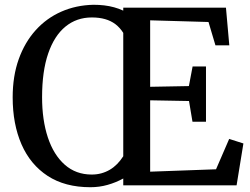

<svg xmlns="http://www.w3.org/2000/svg" viewBox="-20 -775 1046 803"><path d="M495.5 -28.5Q464.5 -11.5 430 -1.8Q395.5 8 358 8Q252 8 179.5 -39.2Q107 -86.5 70 -171.2Q33 -256 33 -368Q33 -456.5 58.2 -527.2Q83.5 -598 129 -648.5Q174.5 -699 236.2 -726.2Q298 -753.5 371 -755Q394.5 -755 415.8 -752.5Q437 -750 457.2 -744.5Q477.5 -739 495.5 -730.5V-743H925L939 -585.5H881L852 -683L608 -690V-412L770 -415L785.5 -497H841.5V-266H785L770.5 -352.5L608 -355.5V-57L883.5 -67L938.5 -194L998 -175L969.5 0H495.5ZM363.5 -45Q385 -45 404 -50.2Q423 -55.5 439.5 -65.2Q456 -75 470 -89.2Q484 -103.5 495.5 -121.5V-637.5Q481.5 -659.5 462.8 -673.8Q444 -688 419.5 -695Q395 -702 364 -702Q300.5 -702 253.8 -663.8Q207 -625.5 181.5 -551.2Q156 -477 156 -368.5Q156 -273 180.2 -200Q204.5 -127 251 -86Q297.5 -45 363.5 -45Z"/></svg>

Font: Merriweather Light 18pt Medium
Style: Regular
Weight: 500
Version: Version 2.100